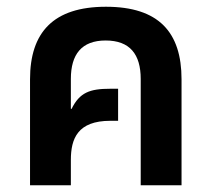

<svg xmlns="http://www.w3.org/2000/svg" viewBox="-20 -549 627 569"><path d="M69 0H190V-75C190 -138 210 -191 307 -191H330V-286H307C246 -286 216 -275 192 -226L190 -227V-315C190 -388 222 -429 293 -429C365 -429 397 -388 397 -315V0H518V-314C518 -453 451 -529 294 -529C138 -529 69 -453 69 -314Z"/></svg>

Font: Noto Sans Thai UI SemiCondensed Semi
Style: Regular
Weight: 600
Width: 4
Designer: Monotype Design Team
Foundry: Monotype Imaging Inc.
Version: Version 1.901